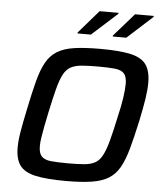

<svg xmlns="http://www.w3.org/2000/svg" viewBox="-59 -944 856 1004"><g transform="rotate(5 368.5 -442.0)"><path d="M324 8Q222 8 164 -5Q106 -18 82 -51Q58 -84 58 -145Q58 -182 66.5 -231.5Q75 -281 89 -347Q107 -435 123 -496.5Q139 -558 161 -597.5Q183 -637 218 -658.5Q253 -680 307.5 -688Q362 -696 444 -696Q546 -696 603.5 -683Q661 -670 685 -636.5Q709 -603 709 -541Q709 -504 701.5 -455.5Q694 -407 680 -341Q661 -253 644 -191.5Q627 -130 605 -91Q583 -52 548.5 -30.5Q514 -9 460 -0.5Q406 8 324 8ZM329 -85Q380 -85 413.5 -88Q447 -91 469 -103Q491 -115 506 -142.5Q521 -170 534.5 -219Q548 -268 564 -344Q579 -407 585.5 -451.5Q592 -496 592 -525Q592 -563 577 -579.5Q562 -596 528.5 -599.5Q495 -603 439 -603Q388 -603 354 -600Q320 -597 297.5 -585Q275 -573 260 -545.5Q245 -518 232 -469Q219 -420 203 -344Q194 -302 187.5 -267.5Q181 -233 177 -207.5Q173 -182 173 -162Q173 -125 188.5 -108.5Q204 -92 238 -88.5Q272 -85 329 -85ZM503 -766V-771L609 -892H707V-887L574 -766ZM318 -766V-771L423 -892H522V-887L388 -766Z"/></g></svg>

Font: Saira Thin Medium
Style: Italic
Weight: 500
Italic angle: -12°
Version: Version 1.101